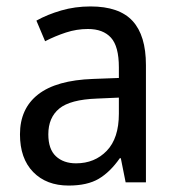

<svg xmlns="http://www.w3.org/2000/svg" viewBox="-20 -617 548 596"><path d="M261 -597Q350 -597 391.5 -552Q433 -507 433 -415V-51H370L355 -126H352Q322 -83 286.5 -62Q251 -41 193 -41Q124 -41 83 -83Q42 -125 42 -200Q42 -280 98.5 -324Q155 -368 269 -372L349 -375V-408Q349 -473 324.5 -500Q300 -527 253 -527Q218 -527 184.5 -516Q151 -505 120 -489L93 -553Q127 -572 170 -584.5Q213 -597 261 -597ZM281 -311Q198 -308 164 -280Q130 -252 130 -200Q130 -154 153.5 -132Q177 -110 216 -110Q274 -110 311.5 -149Q349 -188 349 -264V-314Z"/></svg>

Font: Noto Sans Tamil UI SemiCondensed
Style: Regular
Weight: 400
Width: 4
Designer: Jelle Bosma - Monotype Design Team
Foundry: Monotype Imaging Inc.
Version: Version 2.004; ttfautohint (v1.8.4.7-5d5b)